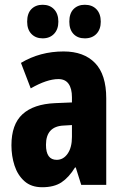

<svg xmlns="http://www.w3.org/2000/svg" viewBox="-20 -869 520 806"><path d="M247 -653Q332 -653 379 -604.5Q426 -556 426 -456V-93H321L298 -166H295Q269 -124 238 -103.5Q207 -83 157 -83Q111 -83 82.5 -108.5Q54 -134 41 -174Q28 -214 28 -259Q28 -347 74.5 -389.5Q121 -432 211 -436L282 -439V-461Q282 -497 268 -517Q254 -537 225 -537Q177 -537 109 -498L68 -605Q148 -653 247 -653ZM248 -342Q173 -339 173 -261Q173 -198 218 -198Q246 -198 264 -224Q282 -250 282 -294V-344ZM94 -778Q94 -813 112 -831Q130 -849 159 -849Q189 -849 207 -830Q225 -811 225 -778Q225 -746 207 -727Q189 -708 159 -708Q130 -708 112 -726.5Q94 -745 94 -778ZM271 -778Q271 -813 289 -831Q307 -849 336 -849Q367 -849 385 -830Q403 -811 403 -778Q403 -746 385 -727Q367 -708 336 -708Q306 -708 288.5 -726.5Q271 -745 271 -778Z"/></svg>

Font: Noto Sans Kannada UI ExtraCondensed ExtraBold
Style: Regular
Weight: 800
Width: 2
Designer: Jelle Bosma - Monotype Design Team
Foundry: Monotype Imaging Inc.
Version: Version 2.005; ttfautohint (v1.8.4.7-5d5b)